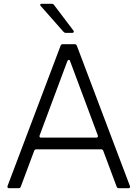

<svg xmlns="http://www.w3.org/2000/svg" viewBox="-20 -997 728 1017"><path d="M28 0Q23 0 20.5 -3.5Q18 -7 20 -12L301 -755Q304 -763 312 -763H376Q384 -763 387 -755L668 -12L669 -8Q669 0 660 0H609Q601 0 598 -8L527 -198Q524 -206 516 -206H172Q164 -206 161 -198L90 -8Q87 0 79 0ZM490 -268Q495 -268 497.5 -271.5Q500 -275 498 -280L351 -674Q350 -680 344 -680Q340 -680 337 -674L190 -280L189 -276Q189 -268 198 -268ZM196 -965Q193 -968 193 -971Q193 -977 201 -977H253Q262 -977 266 -971L369 -835Q371 -833 371 -829Q371 -827 369 -825Q367 -823 363 -823H328Q321 -823 316 -829Z"/></svg>

Font: Open Sauce Two Light
Style: Regular
Weight: 300
Designer: Alfredo Marco Pradil
Foundry: Creative Sauce Fz LLC
Version: Version 1.477